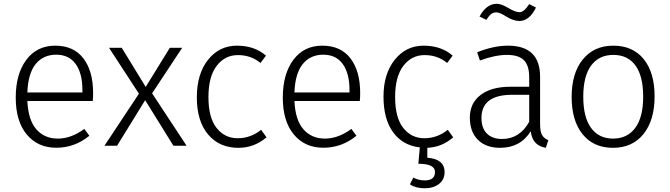

<svg xmlns="http://www.w3.org/2000/svg" viewBox="-20 -778 3579 1025"><path d="M419.9 -284.2V-298.8Q419.9 -386.7 383.8 -436.5Q347.7 -486.3 279.3 -486.1Q210.9 -485.8 170.4 -436Q129.9 -386.2 126 -284.2ZM477.1 -280.8Q477.1 -258.8 475.1 -238.8H126Q130.9 -136.7 174.3 -87.4Q217.8 -38.1 288.8 -38.1Q359.9 -38.1 430.2 -89.8L457 -53.2Q378.9 10.7 280.3 10.7Q181.6 10.7 122.8 -60.1Q64 -130.9 64 -256.8Q64 -382.8 120.4 -458.5Q176.8 -534.2 274.9 -534.2Q373 -534.2 425 -466.6Q477.1 -398.9 477.1 -280.8Z M976.1 0H905.8L754.9 -243.2L605 0H537.6L721.7 -277.8L562 -522.9H629.9L757.8 -314L886.7 -522.9H952.6L792 -279.8Z M1399.9 -481 1370.6 -441.9Q1319.8 -483.9 1250.2 -483.9Q1180.7 -483.9 1136.7 -426.5Q1092.8 -369.1 1092.8 -259.5Q1092.8 -149.9 1136.2 -95Q1179.7 -40 1248.8 -40Q1317.9 -40 1374 -85L1402.8 -44.9Q1336.9 11.2 1252.9 11.2Q1150.9 11.2 1090.8 -60.3Q1030.8 -131.8 1030.8 -257.8Q1030.8 -383.8 1090.8 -459Q1150.9 -534.2 1244.9 -534.2Q1338.9 -534.2 1399.9 -481Z M1845.7 -284.2V-298.8Q1845.7 -386.7 1809.6 -436.5Q1773.4 -486.3 1705.1 -486.1Q1636.7 -485.8 1596.2 -436Q1555.7 -386.2 1551.8 -284.2ZM1902.8 -280.8Q1902.8 -258.8 1900.9 -238.8H1551.8Q1556.6 -136.7 1600.1 -87.4Q1643.6 -38.1 1714.6 -38.1Q1785.6 -38.1 1856 -89.8L1882.8 -53.2Q1804.7 10.7 1706.1 10.7Q1607.4 10.7 1548.6 -60.1Q1489.7 -130.9 1489.7 -256.8Q1489.7 -382.8 1546.1 -458.5Q1602.5 -534.2 1700.7 -534.2Q1798.8 -534.2 1850.8 -466.6Q1902.8 -398.9 1902.8 -280.8Z M2168.5 206.1 2186.5 169.9Q2213.4 185.1 2247.6 185.1Q2302.7 185.1 2302.2 140.1Q2302.2 96.2 2213.4 96.2L2221.2 8.8Q2131.3 -1 2079.3 -71Q2027.3 -141.1 2027.3 -262.5Q2027.3 -383.8 2087.4 -459Q2147.5 -534.2 2241.5 -534.2Q2335.4 -534.2 2396.5 -481L2367.2 -441.9Q2316.4 -483.9 2246.8 -483.9Q2177.2 -483.9 2133.3 -426.5Q2089.4 -369.1 2089.4 -259.5Q2089.4 -149.9 2132.8 -95Q2176.3 -40 2245.4 -40Q2314.5 -40 2370.6 -85L2399.4 -44.9Q2340.3 7.3 2261.2 11.2V64Q2353 70.8 2353.5 140.1Q2353.5 181.2 2323.5 204.1Q2293.5 227.1 2246.6 227.1Q2199.7 227.1 2168.5 206.1Z M2660.2 -36.1Q2754.4 -36.1 2805.2 -127.9V-272H2714.4Q2550.3 -272 2550.3 -147.9Q2550.3 -93.8 2579.3 -64.9Q2608.4 -36.1 2660.2 -36.1ZM2863.3 -368.2V-116.2Q2863.3 -75.2 2873.8 -57.1Q2884.3 -39.1 2907.2 -29.8L2894 11.2Q2857.9 4.4 2838.6 -15.9Q2819.3 -36.1 2813 -77.1Q2758.8 10.7 2649.9 11.2Q2574.7 11.2 2531.5 -31.5Q2488.3 -74.2 2488.3 -150.6Q2488.3 -227.1 2545.7 -271Q2603 -314.9 2705.1 -314.9H2805.2V-365.2Q2805.2 -428.2 2777.1 -456.5Q2749 -484.9 2686.5 -484.9Q2624 -484.9 2542 -455.1L2527.3 -499Q2615.2 -534.2 2691.9 -534.2Q2863.3 -534.2 2863.3 -368.2ZM2576.2 -671.9 2540 -689.9Q2577.1 -757.8 2632.3 -757.8Q2656.2 -757.8 2693.6 -735.4Q2731 -712.9 2753.9 -712.9Q2776.9 -712.9 2805.2 -755.9L2841.3 -737.8Q2806.2 -666 2752.9 -666Q2720.7 -666 2684.1 -689Q2647.5 -711.9 2630.4 -711.9Q2613.3 -711.9 2602.3 -703.4Q2591.3 -694.8 2576.2 -671.9Z M3372.3 -428.5Q3331.1 -484.9 3254.4 -484.9Q3177.7 -484.9 3135.7 -428Q3093.8 -371.1 3093.8 -261.7Q3093.8 -152.3 3135.3 -95.2Q3176.8 -38.1 3252.7 -38.1Q3328.6 -38.1 3371.1 -95Q3413.6 -151.9 3413.6 -262Q3413.6 -372.1 3372.3 -428.5ZM3091.3 -460.7Q3150.9 -534.2 3254.4 -534.2Q3357.9 -534.2 3416.3 -462.6Q3474.6 -391.1 3474.6 -263.7Q3474.6 -136.2 3415.3 -62.5Q3356 11.2 3252.4 11.2Q3148.9 11.2 3090.3 -61.3Q3031.7 -133.8 3031.7 -260.5Q3031.7 -387.2 3091.3 -460.7Z"/></svg>

Font: FiraSans-Light
Style: Regular
Weight: 300
Designer: Carrois Corporate & Edenspiekermann AG
Foundry: Carrois Corporate GbR & Edenspiekermann AG
Version: Version 3.106;PS 003.106;hotconv 1.0.70;makeotf.lib2.5.58329